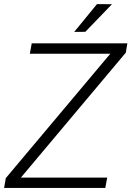

<svg xmlns="http://www.w3.org/2000/svg" viewBox="-29 -924 646 944"><path d="M0 0ZM73.7 -50.8H498L488.8 0H-8.8L-0.5 -48.3L513.2 -659.7H117.7L127 -710.9H597.2L589.4 -665ZM447.8 -903.8 521.5 -903.3 390.6 -767.6 335.9 -767.1Z"/></svg>

Font: Roboto Light
Style: Italic
Weight: 300
Italic angle: -12°
Designer: Google
Version: Version 2.134; 2016; ttfautohint (v1.6)